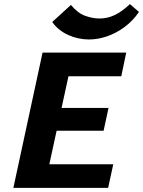

<svg xmlns="http://www.w3.org/2000/svg" viewBox="-20 -914 696 934"><path d="M506 0H45L187 -658H594L570 -543H313L220 -115H531ZM151 -278 176 -389H508L484 -278ZM413 -722Q360 -722 311.5 -744Q263 -766 234 -807L325 -890Q358 -850 394.5 -837Q431 -824 464 -824Q503 -824 538.5 -841Q574 -858 612 -894L656 -856Q627 -813 586.5 -783Q546 -753 501.5 -737.5Q457 -722 413 -722Z"/></svg>

Font: Ysabeau ExtraBold
Style: Italic
Weight: 800
Italic angle: -12°
Designer: Christian Thalmann (Catharsis Fonts)
Version: Version 2.002